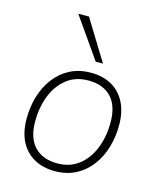

<svg xmlns="http://www.w3.org/2000/svg" viewBox="-113 -830 765 919"><g transform="rotate(15 269.0 -370.5)"><path d="M245 8Q186 8 142 -17Q98 -42 74.5 -88.5Q51 -135 51 -200Q51 -258 66.5 -310.5Q82 -363 113 -404Q144 -445 189 -468.5Q234 -492 293 -492Q353 -492 396.5 -467Q440 -442 463.5 -395.5Q487 -349 487 -284Q487 -226 471.5 -173.5Q456 -121 425 -80Q394 -39 349 -15.5Q304 8 245 8ZM247 -31Q311 -31 355 -66Q399 -101 421.5 -159Q444 -217 444 -286Q444 -369 403.5 -411Q363 -453 291 -453Q227 -453 183 -418Q139 -383 116.5 -325.5Q94 -268 94 -198Q94 -116 134.5 -73.5Q175 -31 247 -31ZM300 -549 160 -749H213L336 -549Z"/></g></svg>

Font: Nunito Sans 12pt ExtraLight 12pt ExtraLight
Style: Italic
Weight: 250
Italic angle: -9°
Version: Version 3.101;gftools[0.9.27]